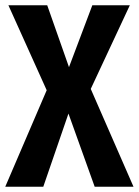

<svg xmlns="http://www.w3.org/2000/svg" viewBox="-25 -712 529 732"><path d="M484 0H336L236 -279L140 0H-5L153 -368L7 -692H155L238 -456L327 -692H470L321 -373Z"/></svg>

Font: Fira Sans Compressed SemiBold
Style: Regular
Weight: 600
Width: 1
Designer: bBox Type GmbH & Carrois Corporate GbR & Edenspiekermann AG
Foundry: bBox Type GmbH & Carrois Corporate GbR & Edenspiekermann AG
Version: Version 4.301